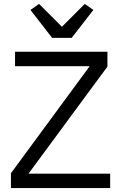

<svg xmlns="http://www.w3.org/2000/svg" viewBox="-20 -963 620 983"><path d="M347 -769 458 -912 414 -943 297 -826 180 -943 136 -912 247 -769ZM544 -74H126L530 -622V-698H57V-624H439L36 -76V0H544Z"/></svg>

Font: IBM Plex Devanagari
Style: Regular
Weight: 400
Designer: Mike Abbink, Paul van der Laan, Pieter van Rosmalen, Erin McLaughlin
Foundry: Bold Monday
Version: Version 1.0